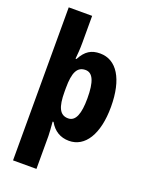

<svg xmlns="http://www.w3.org/2000/svg" viewBox="-180 -849 909 1179"><g transform="rotate(20 274.5 -260.0)"><path d="M511 -274C511 -456 445 -560 337 -560C280 -560 243 -538 211 -478H205C208 -508 211 -544 211 -583V-760H58V240H211V25C211 4 208 -29 205 -67H211C239 -17 282 10 339 10C443 10 511 -94 511 -274ZM357 -274C357 -175 337 -118 287 -118C232 -118 211 -165 211 -264V-289C211 -390 233 -434 287 -434C335 -434 357 -382 357 -274Z"/></g></svg>

Font: Noto Sans Georgian Condensed ExtraBold
Style: Regular
Weight: 800
Width: 3
Designer: Monotype Design Team, Akaki Razmadze
Foundry: Google LLC
Version: Version 2.005